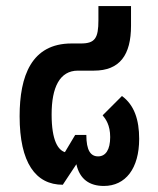

<svg xmlns="http://www.w3.org/2000/svg" viewBox="-20 -604 523 636"><path d="M324 12C396 12 441 -46 441 -144C441 -207 425 -256 384 -286L320 -222C330 -210 345 -190 345 -150C345 -108 330 -86 305 -86C280 -86 266 -106 266 -157H229L195 -100C173 -107 151 -137 151 -225C151 -315 178 -370 238 -370H291C377 -370 414 -422 414 -519V-584H306V-537C306 -478 295 -460 248 -460H217C84 -460 45 -352 45 -219C45 -65 98 8 188 8L233 -60C244 -10 277 12 324 12Z"/></svg>

Font: Noto Sans Thai Cond SemBd
Style: Regular
Weight: 600
Width: 3
Designer: Monotype Design Team
Foundry: Monotype Imaging Inc.
Version: Version 2.002